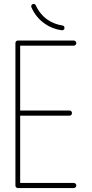

<svg xmlns="http://www.w3.org/2000/svg" viewBox="-20 -953 465 971"><path d="M207 -833C232 -815 262 -804 292 -800C299 -799 305 -803 306 -810C307 -817 303 -823 296 -824C269 -828 243 -838 221 -853C195 -871 174 -897 161 -926C159 -932 151 -935 145 -932C139 -930 136 -922 139 -916C153 -883 177 -853 207 -833ZM82 -368H332C339 -368 344 -374 344 -381C344 -388 339 -394 332 -394H82V-722H353C360 -722 366 -728 366 -735C366 -742 360 -748 353 -748H70C63 -748 58 -742 58 -735V-15C58 -8 63 -2 70 -2H353C360 -2 366 -8 366 -15C366 -22 360 -28 353 -28H82Z"/></svg>

Font: LS
Style: Light
Weight: 300
Designer: BSozoo
Foundry: BSozoo
Version: Version 001.000